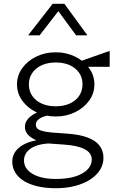

<svg xmlns="http://www.w3.org/2000/svg" viewBox="-20 -772 624 1017"><path d="M276 225Q222 225 179.2 215Q136.5 205 106.5 186.5Q76.5 168 60.8 142Q45 116 45 84Q45 57 59 34.5Q73 12 101.2 -4.2Q129.5 -20.5 172 -29Q142 -42.5 127 -59.8Q112 -77 112 -100Q112 -119 122.8 -135Q133.5 -151 153.8 -164Q174 -177 202.5 -186Q231 -195 266 -199L285 -165Q251.5 -165 225.5 -158.5Q199.5 -152 184.8 -140.2Q170 -128.5 170 -112Q170 -89.5 194.8 -81.2Q219.5 -73 256 -70L338 -64Q400 -59.5 442.2 -44.2Q484.5 -29 506.2 -2Q528 25 528 65Q528 98.5 509.8 127.8Q491.5 157 458 178.8Q424.5 200.5 378.2 212.8Q332 225 276 225ZM275 176Q364.5 176 415.2 147Q466 118 466 73Q466 38.5 429.5 18.8Q393 -1 321 -6L236 -12Q195.5 -9.5 166.5 2.2Q137.5 14 122.2 33.5Q107 53 107 78Q107 107 127.2 129Q147.5 151 185 163.5Q222.5 176 275 176ZM275 -155Q218.5 -155 172 -177.8Q125.5 -200.5 97.8 -239Q70 -277.5 70 -325Q70 -372.5 97.8 -411Q125.5 -449.5 172 -472.2Q218.5 -495 275 -495Q331.5 -495 378 -472.2Q424.5 -449.5 452.2 -411Q480 -372.5 480 -325Q480 -277.5 452.2 -239Q424.5 -200.5 378 -177.8Q331.5 -155 275 -155ZM275 -209Q317.5 -209 349.5 -223.5Q381.5 -238 399.2 -264.2Q417 -290.5 417 -325Q417 -377 378 -409Q339 -441 275 -441Q232.5 -441 200.5 -426.2Q168.5 -411.5 150.8 -385.5Q133 -359.5 133 -325Q133 -273.5 172.2 -241.2Q211.5 -209 275 -209ZM385 -418V-440.5L561 -502.5V-418ZM129 -585 259 -752H321L443 -585H383L289 -713L190 -585Z"/></svg>

Font: Geologica-Sharp
Style: Regular
Weight: 100
Designer: Sindre Bremnes, Frode Helland
Foundry: Monokrom Skriftforlag AS
Version: Version 1.010;gftools[0.9.28]